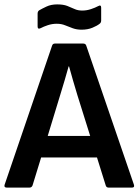

<svg xmlns="http://www.w3.org/2000/svg" viewBox="-22 -853 630 873"><path d="M9 0Q-5 0 -1 -13L215 -646Q218 -655 228 -655H356Q367 -655 370 -646L587 -13Q591 0 578 0H472Q462 0 459 -9L419 -137H165L126 -10Q122 0 112 0ZM252 -422 195 -235H388L330 -420Q320 -453 310.5 -485.5Q301 -518 292 -551H290Q281 -519 271.5 -486.5Q262 -454 252 -422ZM349 -718Q327 -718 309 -724.5Q291 -731 274 -738Q257 -745 236 -745Q215 -745 195.5 -738.5Q176 -732 163 -725Q149 -718 149 -733V-791Q149 -801 156 -806Q168 -813 189 -823Q210 -833 238 -833Q266 -833 284 -826Q302 -819 317 -812Q332 -805 352 -805Q372 -805 391.5 -811.5Q411 -818 424 -825Q438 -833 438 -818V-760Q438 -750 431 -745Q420 -736 398.5 -727Q377 -718 349 -718Z"/></svg>

Font: Sofia Sans
Style: Bold
Weight: 700
Designer: Botio Nikoltchev, Ani Petrova
Foundry: lettersoup
Version: Version 4.100; ttfautohint (v1.8.4.7-5d5b)